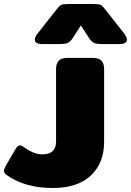

<svg xmlns="http://www.w3.org/2000/svg" viewBox="-169 -769 654 959"><path d="M5 -571Q5 -584 20 -603L112 -720Q126 -739 135.5 -744Q145 -749 173 -749H297Q325 -749 334.5 -744Q344 -739 358 -720L450 -603Q465 -584 465 -571Q465 -560 455.5 -554.5Q446 -549 429 -549H340Q312 -549 300 -555Q288 -561 277 -577L235 -642L193 -577Q182 -561 170 -555Q158 -549 130 -549H41Q24 -549 14.5 -554.5Q5 -560 5 -571ZM-137 104Q-149 95 -149 84Q-149 75 -140 59L-90 -27Q-80 -43 -69 -43Q-62 -43 -49 -34Q-1 2 43 2Q111 2 111 -63V-423Q111 -452 124.5 -466Q138 -480 171 -480H290Q324 -480 337.5 -466.5Q351 -453 351 -423V-61Q351 45 285 107.5Q219 170 95 170Q-47 170 -137 104Z"/></svg>

Font: Mitr
Style: Bold
Weight: 700
Designer: Thanarat Vachiruckul
Foundry: Cadson Demak
Version: Version 1.002